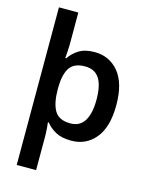

<svg xmlns="http://www.w3.org/2000/svg" viewBox="-143 -848 912 1177"><g transform="rotate(15 312.5 -260.0)"><path d="M576 -272Q576 -133 517.5 -61.5Q459 10 364 10Q303 10 265 -11Q227 -32 204 -62H198Q200 -48 202 -23Q204 2 204 18V240H81V-760H204V-555Q204 -535 202 -509.5Q200 -484 199 -470H205Q227 -504 265 -528Q303 -552 364 -552Q459 -552 517.5 -481Q576 -410 576 -272ZM450 -273Q450 -363 421 -407.5Q392 -452 330 -452Q262 -452 234 -411.5Q206 -371 204 -290V-272Q204 -185 231.5 -138Q259 -91 332 -91Q392 -91 421 -138Q450 -185 450 -273Z"/></g></svg>

Font: Noto Sans New Tai Lue Semibold
Style: Regular
Weight: 400
Designer: Monotype Design Team
Foundry: Monotype Imaging Inc.
Version: Version 2.004; ttfautohint (v1.8.4.7-5d5b)